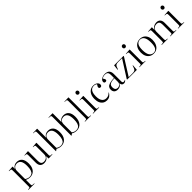

<svg xmlns="http://www.w3.org/2000/svg" viewBox="521 -2815 5079 5079"><g transform="rotate(-45 3060.5 -275.0)"><path d="M38 216V204L83 199Q98 197 104 189Q110 181 110 154V-430Q110 -468 103.5 -479.5Q97 -491 76 -492L27 -496L28 -506L175 -517L180 -512V-431H181Q207 -480 247.5 -502.5Q288 -525 339 -525Q436 -525 489 -461Q542 -397 542 -266Q542 -181 514 -118Q486 -55 433.5 -20.5Q381 14 307 14Q276 14 242.5 5.5Q209 -3 181 -19V154Q181 178 185.5 187.5Q190 197 209 199L272 204V216ZM312 -3Q359 -3 393.5 -26Q428 -49 447.5 -105.5Q467 -162 467 -260Q467 -383 428 -439Q389 -495 320 -495Q256 -495 218.5 -457.5Q181 -420 181 -352V-49Q207 -29 240.5 -16Q274 -3 312 -3Z M842 14Q767 14 727 -28.5Q687 -71 687 -156V-430Q687 -466 681 -478Q675 -490 654 -492L611 -495L612 -505L753 -517L758 -512V-145Q758 -82 783 -51Q808 -20 862 -20Q924 -20 962.5 -54Q1001 -88 1001 -154V-430Q1001 -466 995 -478Q989 -490 968 -492L925 -495L926 -505L1067 -517L1072 -512V-58Q1072 -34 1078.5 -24Q1085 -14 1104 -13L1155 -11V1L1006 9L1001 -81H1000Q972 -29 932 -7.5Q892 14 842 14Z M1284 9 1278 6V-688Q1278 -721 1271.5 -733.5Q1265 -746 1238 -748L1189 -751L1190 -761L1342 -766L1349 -762V-432H1350Q1374 -480 1415 -502.5Q1456 -525 1508 -525Q1604 -525 1657 -461Q1710 -397 1710 -270Q1710 -137 1647.5 -61.5Q1585 14 1476 14Q1399 14 1335 -26ZM1478 -3Q1525 -3 1560.5 -26Q1596 -49 1615.5 -104.5Q1635 -160 1635 -255Q1635 -380 1597 -437.5Q1559 -495 1486 -495Q1424 -495 1386.5 -458Q1349 -421 1349 -350V-48Q1376 -27 1408 -15Q1440 -3 1478 -3Z M1862 9 1856 6V-688Q1856 -721 1849.5 -733.5Q1843 -746 1816 -748L1767 -751L1768 -761L1920 -766L1927 -762V-432H1928Q1952 -480 1993 -502.5Q2034 -525 2086 -525Q2182 -525 2235 -461Q2288 -397 2288 -270Q2288 -137 2225.5 -61.5Q2163 14 2054 14Q1977 14 1913 -26ZM2056 -3Q2103 -3 2138.5 -26Q2174 -49 2193.5 -104.5Q2213 -160 2213 -255Q2213 -380 2175 -437.5Q2137 -495 2064 -495Q2002 -495 1964.5 -458Q1927 -421 1927 -350V-48Q1954 -27 1986 -15Q2018 -3 2056 -3Z M2374 0V-12L2422 -17Q2440 -18 2445 -27.5Q2450 -37 2450 -64V-689Q2450 -724 2443 -735Q2436 -746 2412 -748L2362 -751L2363 -761L2515 -766L2521 -762V-62Q2521 -38 2526.5 -28Q2532 -18 2550 -17L2602 -11V0Z M2777 -629Q2754 -629 2739 -644.5Q2724 -660 2724 -683Q2724 -707 2739 -723.5Q2754 -740 2777 -740Q2800 -740 2815 -724.5Q2830 -709 2830 -686Q2830 -662 2815.5 -645.5Q2801 -629 2777 -629ZM2676 0V-12L2729 -17Q2745 -19 2750 -28Q2755 -37 2755 -63V-430Q2755 -466 2748.5 -478.5Q2742 -491 2721 -492L2672 -496L2673 -506L2820 -517L2826 -512V-61Q2826 -37 2831 -28Q2836 -19 2851 -18L2906 -11V0Z M3186 14Q3126 14 3078.5 -15.5Q3031 -45 3003.5 -103Q2976 -161 2976 -247Q2976 -336 3005.5 -398Q3035 -460 3086.5 -492Q3138 -524 3203 -524Q3250 -524 3285 -508.5Q3320 -493 3340 -468Q3360 -443 3360 -414Q3360 -352 3309 -352Q3284 -352 3273 -364.5Q3262 -377 3262 -396Q3262 -412 3272.5 -429.5Q3283 -447 3301 -476Q3281 -492 3258.5 -500Q3236 -508 3206 -508Q3162 -508 3127 -485.5Q3092 -463 3071.5 -411.5Q3051 -360 3051 -272Q3051 -152 3095.5 -95Q3140 -38 3212 -38Q3266 -38 3301.5 -58.5Q3337 -79 3359 -105L3368 -99Q3336 -45 3293 -15.5Q3250 14 3186 14Z M3593 14Q3527 14 3490.5 -20.5Q3454 -55 3454 -120Q3454 -169 3480 -202.5Q3506 -236 3567 -254.5Q3628 -273 3735 -277V-391Q3735 -456 3708 -483Q3681 -510 3628 -510Q3593 -510 3563 -500Q3533 -490 3514 -474Q3535 -443 3543 -426.5Q3551 -410 3551 -398Q3551 -381 3538.5 -370Q3526 -359 3504 -359Q3456 -359 3456 -406Q3456 -441 3482 -467.5Q3508 -494 3548.5 -509.5Q3589 -525 3634 -525Q3725 -525 3765.5 -481Q3806 -437 3806 -356V-73Q3806 -45 3817.5 -33.5Q3829 -22 3849 -22Q3864 -22 3877 -26.5Q3890 -31 3902 -39L3907 -32Q3870 14 3822 14Q3783 14 3761.5 -7.5Q3740 -29 3738 -79Q3713 -26 3676.5 -6Q3640 14 3593 14ZM3622 -19Q3667 -19 3701 -49.5Q3735 -80 3735 -135V-263Q3658 -260 3613 -247.5Q3568 -235 3548 -207Q3528 -179 3528 -129Q3528 -76 3553 -47.5Q3578 -19 3622 -19Z M3951 0V-16L4256 -496H4113Q4067 -496 4042 -485Q4017 -474 4001.5 -445Q3986 -416 3969 -362L3955 -361L3973 -511H4326V-496L4025 -16H4169Q4214 -16 4240 -27Q4266 -38 4281.5 -68.5Q4297 -99 4314 -159H4327L4314 0Z M4512 -629Q4489 -629 4474 -644.5Q4459 -660 4459 -683Q4459 -707 4474 -723.5Q4489 -740 4512 -740Q4535 -740 4550 -724.5Q4565 -709 4565 -686Q4565 -662 4550.5 -645.5Q4536 -629 4512 -629ZM4411 0V-12L4464 -17Q4480 -19 4485 -28Q4490 -37 4490 -63V-430Q4490 -466 4483.5 -478.5Q4477 -491 4456 -492L4407 -496L4408 -506L4555 -517L4561 -512V-61Q4561 -37 4566 -28Q4571 -19 4586 -18L4641 -11V0Z M4939 14Q4869 14 4818 -18Q4767 -50 4739 -108.5Q4711 -167 4711 -247Q4711 -332 4739.5 -394Q4768 -456 4821 -490Q4874 -524 4948 -524Q5015 -524 5064.5 -492.5Q5114 -461 5141.5 -404Q5169 -347 5169 -270Q5169 -184 5140.5 -120Q5112 -56 5060.5 -21Q5009 14 4939 14ZM4951 -3Q5018 -3 5055 -60.5Q5092 -118 5092 -247Q5092 -380 5051.5 -444Q5011 -508 4935 -508Q4865 -508 4826 -452Q4787 -396 4787 -269Q4787 -131 4831.5 -67Q4876 -3 4951 -3Z M5245 0V-12L5296 -17Q5312 -19 5317 -28Q5322 -37 5322 -63V-430Q5322 -466 5316 -478.5Q5310 -491 5289 -492L5240 -496L5241 -506L5388 -517L5392 -512L5391 -415H5393Q5416 -470 5462.5 -497.5Q5509 -525 5563 -525Q5638 -525 5676 -482.5Q5714 -440 5714 -360V-58Q5714 -35 5719.5 -26.5Q5725 -18 5744 -17L5792 -12V0H5567V-12L5612 -16Q5632 -18 5637.5 -27Q5643 -36 5643 -58V-360Q5643 -429 5618.5 -460Q5594 -491 5537 -491Q5475 -491 5434 -451.5Q5393 -412 5393 -348V-61Q5393 -38 5398 -28.5Q5403 -19 5418 -18L5471 -12V0Z M5959 -629Q5936 -629 5921 -644.5Q5906 -660 5906 -683Q5906 -707 5921 -723.5Q5936 -740 5959 -740Q5982 -740 5997 -724.5Q6012 -709 6012 -686Q6012 -662 5997.5 -645.5Q5983 -629 5959 -629ZM5858 0V-12L5911 -17Q5927 -19 5932 -28Q5937 -37 5937 -63V-430Q5937 -466 5930.5 -478.5Q5924 -491 5903 -492L5854 -496L5855 -506L6002 -517L6008 -512V-61Q6008 -37 6013 -28Q6018 -19 6033 -18L6088 -11V0Z"/></g></svg>

Font: Literata 72pt Light
Style: Regular
Weight: 300
Designer: Latin by Veronika Burian and Jose Scaglione. Greek by Irene Vlachou. Cyrillic by Vera Evstafieva.
Foundry: TypeTogether
Version: Version 3.002